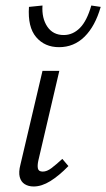

<svg xmlns="http://www.w3.org/2000/svg" viewBox="-20 -671 385 696"><path d="M102 5Q83 5 69.5 -3.5Q56 -12 51.5 -29.5Q47 -47 54 -74L134 -414H195L119 -89Q115 -71 117.5 -60Q120 -49 135 -49Q150 -49 166.5 -61.5Q183 -74 206 -95L228 -69Q194 -34 162.5 -14.5Q131 5 102 5ZM194 -500Q142 -500 111 -536.5Q80 -573 85 -646L134 -651Q131 -605 151.5 -574.5Q172 -544 211 -544Q244 -544 269.5 -569.5Q295 -595 311 -651L345 -646Q325 -576 286.5 -538Q248 -500 194 -500Z"/></svg>

Font: Ysabeau
Style: Italic
Weight: 400
Italic angle: -12°
Designer: Christian Thalmann (Catharsis Fonts)
Version: Version 2.000;gftools[0.9.27.dev2+g8671c4b]